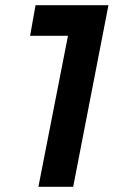

<svg xmlns="http://www.w3.org/2000/svg" viewBox="-20 -720 464 740"><path d="M117 -700H398L262 0H128L242 -582H96Z"/></svg>

Font: TypoPRO Montserrat Alternates
Style: Italic
Weight: 500
Italic angle: -11.3°
Designer: Julieta Ulanovsky
Foundry: Julieta Ulanovsky
Version: Version 6.001